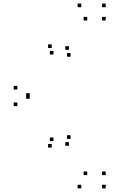

<svg xmlns="http://www.w3.org/2000/svg" viewBox="-20 -831 660 1061"><path d="M370.2 -517.5V-537.5H350.2V-517.5ZM360.8 -555.7V-575.7H340.8V-555.7ZM462 -717.8V-737.8H442V-717.8ZM564.2 -717.8V-737.8H544.2V-717.8ZM564.2 -791.2V-811.2H544.2V-791.2ZM429 -791.2V-811.2H409V-791.2ZM265.7 -565.8V-585.8H245.7V-565.8ZM275.5 -529.8V-549.8H255.5V-529.8ZM75.8 -336.3V-356.3H55.8V-336.3ZM75.8 -244.7V-264.7H55.8V-244.7ZM275.5 -51.2V-71.2H255.5V-51.2ZM265.7 -15.3V-35.3H245.7V-15.3ZM429 210V190H409V210ZM564.2 210V190H544.2V210ZM564.2 136.7V116.7H544.2V136.7ZM462 136.7V116.7H442V136.7ZM360.8 -25.5V-45.5H340.8V-25.5ZM370.2 -63.8V-83.8H350.2V-63.8ZM144.3 -296V-316H124.3V-296ZM144.3 -285.2V-305.2H124.3V-285.2Z"/></svg>

Font: Monaspace Neon Dots Var
Style: Regular
Weight: 400
Designer: Riley Cran and the Lettermatic Team
Version: Version 1.100 (Monaspace Neon Dots)